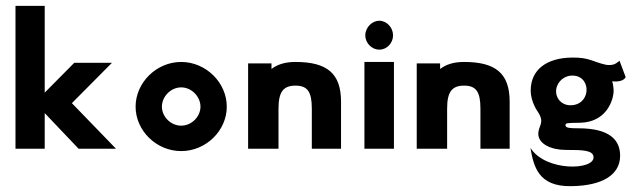

<svg xmlns="http://www.w3.org/2000/svg" viewBox="-20 -509 2191 657"><path d="M363 -294H234L133 -192V-489H33V0H133V-122L249 0H377L226 -156Z M534 -144C534 -178 564 -210 600 -210C636 -210 666 -178 666 -144C666 -110 636 -79 600 -79C564 -79 534 -110 534 -144ZM444 -144C444 -62 515 8 600 8C685 8 756 -62 756 -144C756 -226 685 -297 600 -297C515 -297 444 -226 444 -144Z M933 0V-137C933 -194 949 -216 991 -216C1033 -216 1047 -194 1047 -137V0H1147V-161C1147 -258 1099 -297 991 -297C954 -297 929 -288 909 -273V-292H829V0Z M1230 -388C1230 -361 1253 -339 1278 -339C1303 -339 1325 -361 1325 -388C1325 -415 1303 -438 1278 -438C1253 -438 1230 -415 1230 -388ZM1227 0H1328V-297H1227Z M1510 0V-137C1510 -194 1526 -216 1568 -216C1610 -216 1624 -194 1624 -137V0H1724V-161C1724 -258 1676 -297 1568 -297C1531 -297 1506 -288 1486 -273V-292H1406V0Z M1822 -51C1822 -17 1865 4 1916 4C1975 4 2009 5 2011 28C2015 74 1847 79 1795 -3C1806 59 1821 130 1934 128C2043 127 2102 88 2102 24C2102 -28 2069 -70 1959 -70C1931 -70 1915 -71 1915 -80C1915 -89 1920 -88 1967 -89C2051 -92 2075 -158 2079 -188C2081 -200 2079 -215 2075 -231C2075 -231 2110 -225 2121 -245L2100 -301C2089 -294 2084 -284 2055 -287C2008 -297 1998 -313 1937 -312C1851 -311 1796 -271 1796 -199C1796 -160 1820 -127 1820 -127C1846 -88 1822 -80 1822 -51ZM1883 -193C1881 -221 1903 -247 1932 -250C2003 -257 2006 -155 1938 -149C1909 -146 1885 -165 1883 -193Z"/></svg>

Font: Hussar Tani
Style: Bold
Weight: 700
Foundry: Cannot Into Space Fonts
Version: Version 0.92